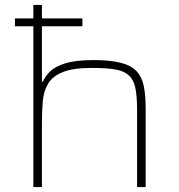

<svg xmlns="http://www.w3.org/2000/svg" viewBox="-20 -763 732 783"><path d="M41 -656V-688H316V-656ZM116 0V-743H151V-430H155Q163 -450 183 -470.5Q203 -491 245.5 -504.5Q288 -518 361 -518Q430 -518 472.5 -507Q515 -496 537 -472.5Q559 -449 566.5 -411.5Q574 -374 574 -320V0H539V-315Q539 -371 532 -404.5Q525 -438 505 -456Q485 -474 449 -480Q413 -486 354 -486Q278 -486 236 -469Q194 -452 176 -421.5Q158 -391 154.5 -350.5Q151 -310 151 -264V0Z"/></svg>

Font: Saira Expanded Thin
Style: Regular
Weight: 250
Width: 7
Designer: Hector Gatti with collaboration of the Omnibus-Type team
Foundry: Omnibus-Type
Version: Version 1.101